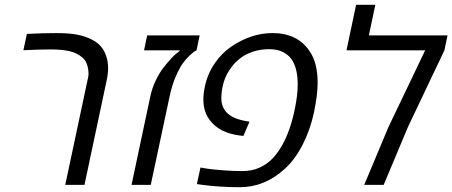

<svg xmlns="http://www.w3.org/2000/svg" viewBox="-20 -779 1906 809"><path d="M93.3 -636.2Q162.6 -639.6 216.6 -639.6Q270.5 -639.6 304.9 -633.1Q339.4 -626.5 367.9 -611.8Q396.5 -597.2 412.1 -574.2Q435.5 -539.1 435.5 -491.7Q435.5 -467.8 429.2 -439.5L335.9 0H254.9L348.6 -440.4Q353 -456.5 353 -466.3Q353 -476.1 351.6 -487.5Q350.1 -499 344.5 -512.7Q338.9 -526.4 327.4 -536.4Q315.9 -546.4 302.7 -553Q289.6 -559.6 272.5 -563.5Q239.7 -570.8 194.1 -570.8Q148.4 -570.8 78.6 -567.4Z M821.3 -629.9 808.1 -566.9Q797.4 -562.5 780 -546.1Q762.7 -529.8 749 -510.5Q735.4 -491.2 719.7 -454.6Q704.1 -418 694.8 -373.5L615.2 0H534.2L613.3 -372.6Q620.6 -407.2 636.2 -439.9Q651.9 -472.7 668.9 -494.1Q705.6 -541 727.1 -556.6L737.3 -564.5L737.8 -566.9H586.9L600.1 -629.9Z M836.9 -360.4Q836.9 -385.3 843.3 -414.6Q854.5 -468.3 884.8 -512.2Q915 -556.2 955.1 -583Q1038.6 -639.6 1128.4 -639.6Q1233.9 -639.6 1285.2 -562.5Q1318.4 -513.2 1318.4 -430.7Q1318.4 -379.4 1303 -305.9Q1287.6 -232.4 1254.9 -168.9Q1222.2 -105.5 1179.7 -67.4Q1095.2 9.8 990.7 9.8Q907.7 9.8 833 0L809.6 -3.4L824.7 -73.2Q824.7 -72.8 847.7 -69.1Q870.6 -65.4 915.3 -61.8Q960 -58.1 1000.7 -58.1Q1041.5 -58.1 1073.2 -72.5Q1105 -86.9 1127.9 -110.8Q1150.9 -134.8 1169.9 -168.9Q1203.1 -228.5 1221.2 -314.9Q1234.4 -377 1234.4 -422.4Q1234.4 -482.9 1214.8 -519Q1202.1 -543 1176.8 -557.4Q1151.4 -571.8 1115 -571.8Q1078.6 -571.8 1047.6 -561.8Q1016.6 -551.8 995.4 -535.9Q974.1 -520 957.5 -499Q927.7 -460.4 918 -414.6Q912.6 -389.6 912.6 -363Q912.6 -336.4 926.8 -315.4Q948.7 -281.7 1010.3 -270L1031.2 -266.1L1005.4 -206.1L987.3 -208.5Q903.8 -219.7 864.3 -272.5Q836.9 -307.6 836.9 -360.4Z M1534.2 -629.9H1865.7L1852.5 -566.9L1699.2 -244.6L1596.7 0H1514.6L1617.2 -244.6L1771.5 -566.9H1439.9L1480.5 -758.8H1561.5Z"/></svg>

Font: Open Sans Hebrew
Style: Italic
Weight: 400
Italic angle: -12°
Foundry: Ascender Corporation, Yanek Iontef
Version: Version 2.001;PS 002.001;hotconv 1.0.70;makeotf.lib2.5.58329